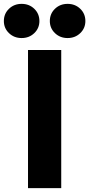

<svg xmlns="http://www.w3.org/2000/svg" viewBox="-65 -974 462 994"><path d="M252 0H80V-715H252ZM285 -777Q246 -777 219.5 -802.5Q193 -828 193 -865Q193 -903 219.5 -928.5Q246 -954 285 -954Q324 -954 350.5 -928.5Q377 -903 377 -865Q377 -828 350.5 -802.5Q324 -777 285 -777ZM47 -777Q8 -777 -18.5 -802.5Q-45 -828 -45 -865Q-45 -903 -18.5 -928.5Q8 -954 47 -954Q86 -954 112.5 -928.5Q139 -903 139 -865Q139 -828 112.5 -802.5Q86 -777 47 -777Z"/></svg>

Font: Wix Madefor Display ExtraBold
Style: Regular
Weight: 800
Designer: Dalton Maag Ltd
Foundry: Dalton Maag Ltd
Version: Version 3.100